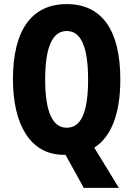

<svg xmlns="http://www.w3.org/2000/svg" viewBox="-20 -796 649 935"><path d="M566 -409C566 -650 476 -776 305 -776C134 -776 43 -649 43 -410C43 -192 126 -42 291 -42C294 -42 297 -42 299 -42L388 119H559L439 -77C522 -130 566 -242 566 -409ZM200 -409C200 -566 235 -645 305 -645C374 -645 409 -569 409 -409C409 -249 375 -174 305 -174C235 -174 200 -253 200 -409Z"/></svg>

Font: Noto Sans Tamil UI ExtraCondensed ExtraBold
Style: Regular
Weight: 800
Width: 2
Designer: Jelle Bosma - Monotype Design Team
Foundry: Monotype Imaging Inc.
Version: Version 2.004